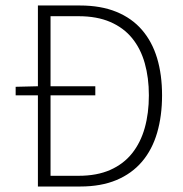

<svg xmlns="http://www.w3.org/2000/svg" viewBox="-20 -679 665 699"><path d="M37 -332V-363L118 -365V-659H271Q347 -659 403.5 -636Q460 -613 497 -570Q534 -527 552 -467Q570 -407 570 -332Q570 -257 552 -195.5Q534 -134 497 -90.5Q460 -47 404 -23.5Q348 0 272 0H118V-332ZM164 -39H266Q333 -39 381.5 -60.5Q430 -82 461 -121Q492 -160 507 -213.5Q522 -267 522 -332Q522 -396 507 -449Q492 -502 461 -540Q430 -578 381.5 -599Q333 -620 266 -620H164V-365H327V-332H164Z"/></svg>

Font: TypoPRO Source Sans Pro
Style: Regular
Weight: 300
Designer: Paul D. Hunt
Foundry: Adobe Systems Incorporated
Version: Version 2.020;PS 2.000;hotconv 1.0.86;makeotf.lib2.5.63406